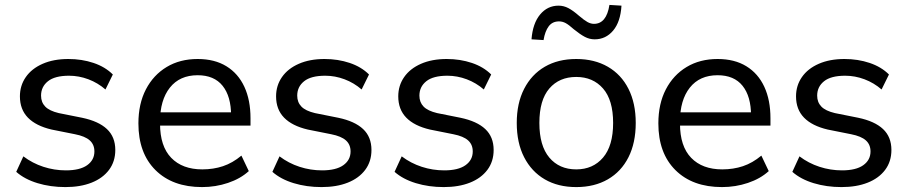

<svg xmlns="http://www.w3.org/2000/svg" viewBox="-20 -752 3694 781"><path d="M246 9Q185 9 132.5 -7Q80 -23 46 -53L75 -116Q112 -88 156.5 -73.5Q201 -59 248 -59Q305 -59 334.5 -80Q364 -101 364 -136Q364 -164 345 -181Q326 -198 285 -206L190 -225Q126 -240 93.5 -273.5Q61 -307 61 -360Q61 -404 85 -438.5Q109 -473 153.5 -492.5Q198 -512 258 -512Q313 -512 360.5 -496Q408 -480 439 -449L409 -388Q378 -415 339.5 -429.5Q301 -444 261 -444Q203 -444 175 -421.5Q147 -399 147 -363Q147 -336 164 -318.5Q181 -301 219 -292L314 -273Q381 -259 415 -227Q449 -195 449 -142Q449 -95 423.5 -61Q398 -27 352.5 -9Q307 9 246 9Z M802 9Q682 9 612.5 -60Q543 -129 543 -250Q543 -330 573.5 -388.5Q604 -447 658 -479.5Q712 -512 784 -512Q853 -512 901 -482.5Q949 -453 974 -399Q999 -345 999 -271V-241H614V-295H937L920 -282Q920 -360 885.5 -403Q851 -446 784 -446Q711 -446 671 -395.5Q631 -345 631 -258V-249Q631 -157 676.5 -110Q722 -63 803 -63Q848 -63 887 -76Q926 -89 962 -119L992 -56Q958 -25 907.5 -8Q857 9 802 9Z M1288 9Q1227 9 1174.5 -7Q1122 -23 1088 -53L1117 -116Q1154 -88 1198.5 -73.5Q1243 -59 1290 -59Q1347 -59 1376.5 -80Q1406 -101 1406 -136Q1406 -164 1387 -181Q1368 -198 1327 -206L1232 -225Q1168 -240 1135.5 -273.5Q1103 -307 1103 -360Q1103 -404 1127 -438.5Q1151 -473 1195.5 -492.5Q1240 -512 1300 -512Q1355 -512 1402.5 -496Q1450 -480 1481 -449L1451 -388Q1420 -415 1381.5 -429.5Q1343 -444 1303 -444Q1245 -444 1217 -421.5Q1189 -399 1189 -363Q1189 -336 1206 -318.5Q1223 -301 1261 -292L1356 -273Q1423 -259 1457 -227Q1491 -195 1491 -142Q1491 -95 1465.5 -61Q1440 -27 1394.5 -9Q1349 9 1288 9Z M1785 9Q1724 9 1671.5 -7Q1619 -23 1585 -53L1614 -116Q1651 -88 1695.5 -73.5Q1740 -59 1787 -59Q1844 -59 1873.5 -80Q1903 -101 1903 -136Q1903 -164 1884 -181Q1865 -198 1824 -206L1729 -225Q1665 -240 1632.5 -273.5Q1600 -307 1600 -360Q1600 -404 1624 -438.5Q1648 -473 1692.5 -492.5Q1737 -512 1797 -512Q1852 -512 1899.5 -496Q1947 -480 1978 -449L1948 -388Q1917 -415 1878.5 -429.5Q1840 -444 1800 -444Q1742 -444 1714 -421.5Q1686 -399 1686 -363Q1686 -336 1703 -318.5Q1720 -301 1758 -292L1853 -273Q1920 -259 1954 -227Q1988 -195 1988 -142Q1988 -95 1962.5 -61Q1937 -27 1891.5 -9Q1846 9 1785 9Z M2324 9Q2250 9 2196 -22.5Q2142 -54 2112 -112.5Q2082 -171 2082 -252Q2082 -332 2112 -390.5Q2142 -449 2196 -480.5Q2250 -512 2324 -512Q2398 -512 2452.5 -480.5Q2507 -449 2536.5 -390.5Q2566 -332 2566 -252Q2566 -171 2536.5 -112.5Q2507 -54 2452.5 -22.5Q2398 9 2324 9ZM2324 -63Q2392 -63 2433 -111Q2474 -159 2474 -252Q2474 -345 2433 -392Q2392 -439 2324 -439Q2255 -439 2214.5 -392Q2174 -345 2174 -252Q2174 -159 2214.5 -111Q2255 -63 2324 -63ZM2191 -589 2142 -592Q2147 -657 2177 -693Q2207 -729 2252 -729Q2273 -729 2292 -719Q2311 -709 2335 -688Q2356 -670 2369.5 -662.5Q2383 -655 2396 -655Q2447 -655 2459 -732L2508 -729Q2504 -663 2474 -627.5Q2444 -592 2399 -592Q2378 -592 2359 -602Q2340 -612 2314 -633Q2294 -651 2281 -658Q2268 -665 2254 -665Q2227 -665 2212 -645Q2197 -625 2191 -589Z M2917 9Q2797 9 2727.5 -60Q2658 -129 2658 -250Q2658 -330 2688.5 -388.5Q2719 -447 2773 -479.5Q2827 -512 2899 -512Q2968 -512 3016 -482.5Q3064 -453 3089 -399Q3114 -345 3114 -271V-241H2729V-295H3052L3035 -282Q3035 -360 3000.5 -403Q2966 -446 2899 -446Q2826 -446 2786 -395.5Q2746 -345 2746 -258V-249Q2746 -157 2791.5 -110Q2837 -63 2918 -63Q2963 -63 3002 -76Q3041 -89 3077 -119L3107 -56Q3073 -25 3022.5 -8Q2972 9 2917 9Z M3403 9Q3342 9 3289.5 -7Q3237 -23 3203 -53L3232 -116Q3269 -88 3313.5 -73.5Q3358 -59 3405 -59Q3462 -59 3491.5 -80Q3521 -101 3521 -136Q3521 -164 3502 -181Q3483 -198 3442 -206L3347 -225Q3283 -240 3250.5 -273.5Q3218 -307 3218 -360Q3218 -404 3242 -438.5Q3266 -473 3310.5 -492.5Q3355 -512 3415 -512Q3470 -512 3517.5 -496Q3565 -480 3596 -449L3566 -388Q3535 -415 3496.5 -429.5Q3458 -444 3418 -444Q3360 -444 3332 -421.5Q3304 -399 3304 -363Q3304 -336 3321 -318.5Q3338 -301 3376 -292L3471 -273Q3538 -259 3572 -227Q3606 -195 3606 -142Q3606 -95 3580.5 -61Q3555 -27 3509.5 -9Q3464 9 3403 9Z"/></svg>

Font: Mulish ExtraLight Medium
Style: Regular
Weight: 500
Version: Version 3.603